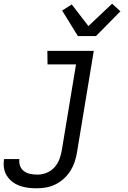

<svg xmlns="http://www.w3.org/2000/svg" viewBox="-72 -795 692 1038"><path d="M126 223Q102 223 78.5 220Q55 217 33.5 209Q12 201 -5.5 187.5Q-23 174 -35 155Q-47 136 -50.5 113Q-54 90 -50 66V65H33Q30 85 37 103Q44 121 59 131.5Q74 142 93 145.5Q112 149 132 149Q156 149 180.5 139Q205 129 222.5 109.5Q240 90 249 66Q258 42 262 18L339 -447H185L184 -520H435L344 30Q340 55 331.5 80.5Q323 106 308.5 129Q294 152 273 171Q252 190 227.5 202Q203 214 177.5 218.5Q152 223 126 223ZM349 -600 264 -738 316 -771 406 -654 534 -775 579 -734 447 -600Z"/></svg>

Font: Iosevka HT Extended
Style: Italic
Weight: 400
Width: 7
Italic angle: -9°
Monospace: yes
Designer: Belleve Invis
Foundry: Belleve Invis
Version: Version 32.3.0; ttfautohint (v1.8.4)